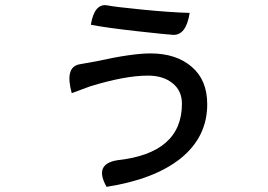

<svg xmlns="http://www.w3.org/2000/svg" viewBox="-20 -657 1040 744"><path d="M685 -255Q685 -306 648 -335Q612 -364 553 -364Q464 -364 328 -322L258 -296Q230 -398 289 -408L356 -420Q491 -450 563 -450Q663 -450 723 -398Q783 -347 783 -253Q783 -127 681 -44Q579 38 393 67Q343 -21 434 -36Q685 -63 685 -255ZM332 -561Q346 -646 397 -636Q419 -631 529 -620Q640 -609 715 -607Q701 -519 650 -522Q629 -523 512 -536Q395 -549 332 -561Z"/></svg>

Font: Swei Half Moon CJK TC
Style: Medium
Weight: 500
Version: Version 2.125